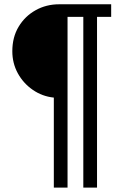

<svg xmlns="http://www.w3.org/2000/svg" viewBox="-20 -706 584 896"><path d="M231.2 169.5V-250.5Q176.8 -256.2 132.8 -286.8Q88.8 -317.2 63.1 -364.1Q37.5 -410.9 37.5 -466.8Q37.5 -532.5 67 -581.5Q96.5 -630.5 146.1 -658.2Q195.7 -686 255.8 -686H498.8V-627.2H432.8V169.5H368.8V-627.2H295.2V169.5Z"/></svg>

Font: Chivo Medium
Style: Regular
Weight: 500
Designer: Hector Gatti
Foundry: Omnibus-Type
Version: Version 2.002